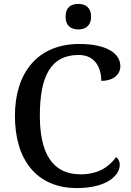

<svg xmlns="http://www.w3.org/2000/svg" viewBox="-20 -948 669 978"><path d="M379 -798C414 -798 444 -816 444 -863C444 -911 414 -928 379 -928C342 -928 314 -911 314 -863C314 -816 342 -798 379 -798ZM372 10C526 10 590 -56 590 -108C590 -127 582 -140 572 -148C538 -103 487 -60 390 -60C242 -60 183 -175 183 -358C183 -556 236 -668 381 -668C467 -668 496 -599 496 -536C554 -536 593 -566 593 -611C593 -675 525 -724 384 -724C169 -724 56 -574 56 -358C56 -137 164 10 372 10Z"/></svg>

Font: Noto Serif Tamil Medium
Style: Italic
Weight: 500
Italic angle: -12°
Designer: Indian Type Foundry, Tom Grace, and the Monotype Design Team
Foundry: Monotype Imaging Inc.
Version: Version 2.003